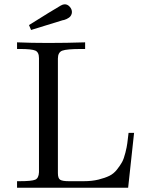

<svg xmlns="http://www.w3.org/2000/svg" viewBox="-20 -882 720 902"><path d="M60.1 0V-30.8H73.2Q128.4 -30.8 145.3 -37.8Q162.1 -44.9 163.1 -73.2V-608.9Q163.1 -636.7 146 -644.3Q128.9 -651.9 73.2 -651.9H60.1V-683.1Q126 -680.2 206.1 -680.2Q293 -680.2 379.9 -683.1V-651.9H362.8Q293 -651.9 272.5 -644Q252 -636.2 252 -606.9V-68.8Q252 -43.9 262.9 -37.4Q273.9 -30.8 303.2 -30.8H374Q412.1 -30.8 442.6 -38.3Q473.1 -45.9 493.7 -55.9Q514.2 -65.9 529.5 -85.4Q544.9 -105 553.5 -120.6Q562 -136.2 569.1 -164.6Q576.2 -192.9 578.1 -209.5Q580.1 -226.1 584 -257.8H609.9L582 0ZM116.2 -764.2Q156.2 -789.1 207 -820.8Q255.9 -850.6 265.9 -856.2Q275.9 -861.8 284.2 -861.8Q297.4 -861.8 307.6 -850.3Q317.9 -838.9 317.9 -825.2Q317.9 -817.4 314 -810.3Q310.1 -803.2 304 -799.1Q297.9 -794.9 292.5 -792.5Q287.1 -790 280.8 -788.1L274.9 -787.1Q132.8 -743.2 126 -741.2Z"/></svg>

Font: CMU Serif Upright Italic
Style: UprightItalic
Weight: 500
Version: Version 0.7.0